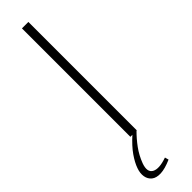

<svg xmlns="http://www.w3.org/2000/svg" viewBox="-313 -671 864 864"><g transform="rotate(-45 119.5 -238.5)"><path d="M140 -690V0H99V-690ZM114 -2 138 0Q112 26 90 56Q68 86 54 123Q38 167 63.5 181Q89 195 143 176L148 194Q107 212 79 213Q51 214 35.5 201.5Q20 189 16.5 168Q13 147 22 122Q31 96 52.5 65Q74 34 114 -2Z"/></g></svg>

Font: Exo 2 ExtraLight
Style: Regular
Weight: 250
Designer: Natanael Gama
Foundry: Natanael Gama
Version: Version 2.010